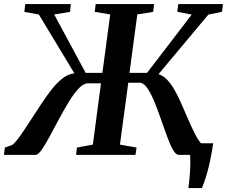

<svg xmlns="http://www.w3.org/2000/svg" viewBox="-46 -763 1119 946"><path d="M882 163.5Q884.5 146.5 886.8 126Q889 105.5 890.2 84Q891.5 62.5 891.8 41Q892 19.5 890.5 0L849 -57H1004.5Q996.5 -2 987 39.5Q977.5 81 968 111Q958.5 141 949 163.5ZM-26.5 0 -22 -36 12.5 -48Q23.5 -55 38.2 -73.5Q53 -92 70.5 -118.5Q88 -145 107.5 -174.5Q133 -213.5 158.5 -252.5Q184 -291.5 210.2 -324.5Q236.5 -357.5 264 -378.2Q291.5 -399 320.5 -401.5L145.5 -691.5L74 -704.5L78.5 -743H303L299 -704.5L221 -691.5L376 -404H458.5L497 -692L420.5 -704.5L425.5 -743H713.5L708.5 -704.5L630.5 -692L592 -404H678.5L898.5 -691L827.5 -705L832.5 -743H1052.5L1048 -705L980.5 -691L735 -397.5Q757.5 -390.5 776.8 -370.8Q796 -351 812.5 -322.2Q829 -293.5 844.2 -260Q859.5 -226.5 873.5 -192.5Q884.5 -167 895.2 -143.2Q906 -119.5 916.2 -100Q926.5 -80.5 936 -67.2Q945.5 -54 954.5 -49.5L996.5 -37.5L992.5 0H834.5Q820.5 0 806 -25.5Q791.5 -51 776.8 -91.8Q762 -132.5 746.2 -177.8Q730.5 -223 713.8 -263.8Q697 -304.5 679 -330Q661 -355.5 641.5 -355.5H586L545 -50.5L627 -36L621.5 0H329L333 -36L411.5 -50.5L451.5 -352.5H387Q365.5 -352.5 341.5 -327Q317.5 -301.5 293 -261.2Q268.5 -221 244.5 -176Q220.5 -131 199 -91Q177.5 -51 159.8 -25.5Q142 0 129.5 0Z"/></svg>

Font: Merriweather 60pt SemiBold
Style: Italic
Weight: 600
Italic angle: -7.8°
Version: Version 2.101